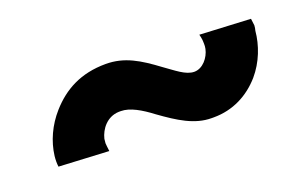

<svg xmlns="http://www.w3.org/2000/svg" viewBox="-42 -461 641 423"><g transform="rotate(-20 279.0 -250.0)"><path d="M162 -163C161 -172 160 -179 160 -182C160 -185 161 -188 161 -192C166 -213 183 -236 211 -237C213 -237 214 -237 216 -237C237 -237 261 -223 286 -204C325 -176 359 -154 399 -154C401 -154 402 -154 404 -154C449 -154 487 -174 515 -206C539 -234 552 -269 555 -302C556 -306 557 -310 557 -314C557 -315 556 -322 555 -330L436 -336C439 -325 439 -318 439 -314C439 -310 439 -306 438 -302C434 -283 418 -263 398 -263C378 -263 358 -281 335 -297C296 -326 264 -346 220 -346C161 -346 120 -323 88 -287C64 -260 49 -227 45 -194C44 -185 44 -177 45 -169Z"/></g></svg>

Font: Jost
Style: Bold Italic
Weight: 700
Italic angle: -5°
Version: Version 3.710